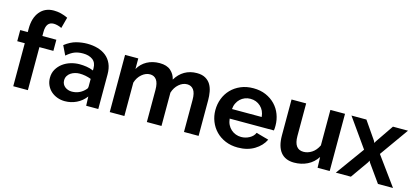

<svg xmlns="http://www.w3.org/2000/svg" viewBox="-61 -1214 3696 1699"><g transform="rotate(15 1787.5 -365.0)"><path d="M93 0V-394H24V-496H93V-528Q93 -626 140 -683Q187 -740 268 -740Q332 -740 397 -709L370 -608Q355 -616 334.5 -621.5Q314 -627 297 -627Q227 -627 227 -533V-496H355V-394H227V0Z M566 10Q530 10 497.5 -2Q465 -14 440.5 -35.5Q416 -57 401.5 -88Q387 -119 387 -156Q387 -201 407 -235Q427 -269 458.5 -292.5Q490 -316 530 -328Q570 -340 610 -340Q642 -340 675 -335Q708 -330 738 -317V-337Q738 -390 704 -415Q670 -440 616 -440Q593 -440 574.5 -437Q556 -434 539 -427.5Q522 -421 504.5 -409.5Q487 -398 467 -381L426 -466Q479 -507 530 -520Q581 -533 629 -533Q682 -533 726.5 -520Q771 -507 803.5 -480.5Q836 -454 854 -413.5Q872 -373 872 -317V0H761L758 -84Q723 -38 673 -14Q623 10 566 10ZM604 -88Q669 -88 716 -132Q725 -140 731.5 -148Q738 -156 738 -170V-240Q686 -260 632 -260Q611 -260 590 -254Q569 -248 552 -236.5Q535 -225 524.5 -207.5Q514 -190 514 -167Q514 -148 521.5 -133.5Q529 -119 541.5 -109Q554 -99 570.5 -93.5Q587 -88 604 -88Z M1791 0H1657V-294Q1657 -357 1635.5 -386Q1614 -415 1576 -415Q1536 -415 1501 -384.5Q1466 -354 1451 -305V0H1317V-294Q1317 -357 1295.5 -386Q1274 -415 1236 -415Q1197 -415 1161.5 -385Q1126 -355 1111 -306V0H977V-524H1098V-427Q1127 -478 1177.5 -505.5Q1228 -533 1293 -533Q1359 -533 1395 -501Q1431 -469 1441 -422Q1473 -476 1522 -504.5Q1571 -533 1634 -533Q1682 -533 1713 -515Q1744 -497 1761 -468Q1778 -439 1784.5 -402Q1791 -365 1791 -327Z M2151 10Q2088 10 2037 -11.5Q1986 -33 1950 -70Q1914 -107 1894.5 -156Q1875 -205 1875 -259Q1875 -315 1894 -364.5Q1913 -414 1949 -451.5Q1985 -489 2036.5 -511Q2088 -533 2152 -533Q2216 -533 2266.5 -511Q2317 -489 2352.5 -452Q2388 -415 2406.5 -366Q2425 -317 2425 -264Q2425 -251 2424.5 -239Q2424 -227 2422 -219H2017Q2020 -188 2032 -164Q2044 -140 2063 -123Q2082 -106 2106 -97Q2130 -88 2156 -88Q2196 -88 2231.5 -107.5Q2267 -127 2280 -159L2395 -127Q2366 -67 2302.5 -28.5Q2239 10 2151 10ZM2287 -306Q2282 -365 2243.5 -400.5Q2205 -436 2150 -436Q2123 -436 2099.5 -426.5Q2076 -417 2058 -400Q2040 -383 2028.5 -359Q2017 -335 2015 -306Z M2667 10Q2586 10 2544 -42Q2502 -94 2502 -196V-524H2636V-225Q2636 -104 2723 -104Q2762 -104 2798.5 -127.5Q2835 -151 2858 -199V-524H2992V0H2881L2878 -98Q2843 -44 2788 -17Q2733 10 2667 10Z M3188 -524 3301 -360 3309 -342 3319 -360 3431 -524H3569L3382 -261L3572 0H3434L3318 -163L3309 -180L3301 -163L3186 0H3048L3237 -261L3051 -524Z"/></g></svg>

Font: IngvarSans
Style: Bold
Weight: 700
Version: Version 3.000